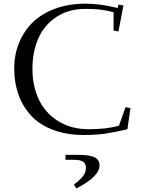

<svg xmlns="http://www.w3.org/2000/svg" viewBox="-20 -732 776 1055"><path d="M58.1 -355Q58.1 -431.2 84.5 -496.1Q110.8 -561 159.9 -609.1Q209 -657.2 283.7 -684.6Q358.4 -711.9 450.2 -711.9Q529.3 -711.9 627 -688L630.9 -707L658.2 -702.1L630.9 -559.1L604 -564V-665Q557.6 -676.8 524.9 -679.9Q492.2 -683.1 449.2 -683.1Q356.9 -683.1 290 -638.9Q223.1 -594.7 190.7 -521.2Q158.2 -447.8 158.2 -354Q158.2 -258.3 194.1 -183.8Q230 -109.4 300.8 -65.7Q371.6 -22 467.8 -22Q569.8 -22 633.8 -42L669.9 -143.1L696.8 -138.2L680.2 -22Q611.8 -5.4 558.6 2.2Q505.4 9.8 441.9 9.8Q345.7 9.8 271 -18.6Q196.3 -46.9 150.4 -97.2Q104.5 -147.5 81.3 -212.6Q58.1 -277.8 58.1 -355ZM339.8 119.1H415Q437 119.1 453.4 120.8Q469.7 122.6 488.3 127.9Q506.8 133.3 516.8 145.5Q526.9 157.7 526.9 176.8Q526.9 238.3 399.9 303.2L386.2 282.2Q425.3 252.4 438.7 232.7Q452.1 212.9 452.1 189Q452.1 167 437 156.5Q421.9 146 386.2 146H339.8Z"/></svg>

Font: Dehuti Alt
Style: Bold
Weight: 700
Version: Version 1.2